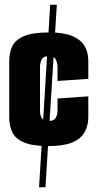

<svg xmlns="http://www.w3.org/2000/svg" viewBox="-20 -706 412 811"><path d="M185 -89Q116 -89 80 -105Q44 -121 31.5 -148.5Q19 -176 19 -210V-448Q19 -483 31.5 -510Q44 -537 80.5 -553Q117 -569 187 -569Q249 -569 285 -554Q321 -539 337 -512Q353 -485 353 -449V-373L223 -364V-425Q223 -439 216 -454Q209 -469 186 -469Q163 -469 156 -454Q149 -439 149 -425V-236Q149 -221 156 -208Q163 -195 185 -195Q208 -195 215.5 -208.5Q223 -222 223 -237V-290L353 -299V-211Q353 -175 337 -147Q321 -119 284.5 -104Q248 -89 185 -89ZM145 85 192 -686H220L172 85Z"/></svg>

Font: Smooch Sans ExtraBold
Style: Regular
Weight: 800
Designer: Robert E. Leuschke
Foundry: Robert E. Leuschke
Version: Version 1.010